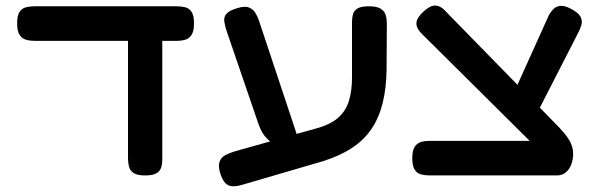

<svg xmlns="http://www.w3.org/2000/svg" viewBox="-20 -605 2101 672"><path d="M101 -462Q85 -462 71 -466Q57 -470 48.5 -483Q40 -496 40 -523Q40 -551 48.5 -563.5Q57 -576 71 -579.5Q85 -583 100 -583H599Q615 -583 628.5 -579.5Q642 -576 650.5 -563.5Q659 -551 659 -523Q659 -496 650.5 -483Q642 -470 628.5 -466Q615 -462 598 -462ZM487 9Q460 9 447.5 0.5Q435 -8 431.5 -22Q428 -36 428 -52V-487L548 -479V-45Q548 -31 544 -18.5Q540 -6 527.5 1.5Q515 9 487 9Z M827 42Q810 47 795 47Q780 47 769 36Q758 25 750 -1Q743 -26 749 -40.5Q755 -55 769.5 -62.5Q784 -70 801 -75L1099 -159Q1143 -173 1167.5 -196.5Q1192 -220 1202 -254.5Q1212 -289 1212 -333V-528Q1212 -543 1215.5 -555.5Q1219 -568 1231.5 -575.5Q1244 -583 1271 -583Q1299 -583 1312.5 -574.5Q1326 -566 1330 -552Q1334 -538 1334 -522L1333 -360Q1332 -296 1319.5 -245Q1307 -194 1281 -155Q1255 -116 1213 -88Q1171 -60 1111 -41ZM946 -97Q928 -106 912 -122.5Q896 -139 885 -170L772 -500Q767 -516 765 -530.5Q763 -545 772.5 -556.5Q782 -568 809 -576Q837 -585 852 -578.5Q867 -572 875 -558Q883 -544 888 -528L1025 -116Z M1926 9 1857 -89 1456 -487Q1436 -507 1437.5 -525.5Q1439 -544 1464 -566Q1483 -583 1497 -585Q1511 -587 1522.5 -580Q1534 -573 1545 -560L1938 -158Q1953 -142 1963.5 -128Q1974 -114 1979 -101Q1986 -85 1986 -66Q1986 -47 1979.5 -29.5Q1973 -12 1959.5 -1Q1946 10 1926 9ZM1484 9Q1468 9 1454 5.5Q1440 2 1431.5 -11Q1423 -24 1423 -51Q1423 -79 1431.5 -91.5Q1440 -104 1453.5 -108Q1467 -112 1483 -112H1931L1930 9ZM1850 -190 1768 -257 1902 -554Q1910 -567 1919.5 -575.5Q1929 -584 1944.5 -584.5Q1960 -585 1984 -571Q2007 -558 2013 -544Q2019 -530 2014.5 -516Q2010 -502 2002 -487Z"/></svg>

Font: Fredoka SemiExpanded Medium
Style: Regular
Weight: 500
Width: 6
Designer: Ben Nathan
Foundry: Milena B. Brandão, Ben Nathan
Version: Version 2.001